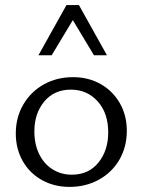

<svg xmlns="http://www.w3.org/2000/svg" viewBox="-20 -726 559 754"><path d="M42 -202Q42 -265 71.5 -315.5Q101 -366 152 -394.5Q203 -423 267 -423Q327 -423 375 -396Q423 -369 450.5 -321Q478 -273 478 -213Q478 -149 449 -99Q420 -49 368.5 -20.5Q317 8 253 8Q193 8 144.5 -19Q96 -46 69 -94Q42 -142 42 -202ZM405 -206Q405 -282 363.5 -328Q322 -374 258 -374Q193 -374 154 -327.5Q115 -281 115 -210Q115 -159 134 -120.5Q153 -82 186.5 -61Q220 -40 262 -40Q328 -40 366.5 -87.5Q405 -135 405 -206ZM266 -647 183 -509H131L241 -706H290L400 -509H349Z"/></svg>

Font: LXGW Bright GB
Style: Regular
Weight: 400
Designer: Christian Thalmann (Catharsis Fonts)
Foundry: LXGW / Christian Thalmann (Catharsis Fonts) / Fontworks Inc.
Version: Version 5.510